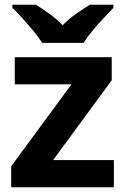

<svg xmlns="http://www.w3.org/2000/svg" viewBox="-20 -786 528 806"><path d="M458 0H27V-88L280 -432H42V-546H449V-449L203 -114H458ZM157 -606Q143 -629 120.5 -656Q98 -683 74.5 -709Q51 -735 32 -753V-766H131Q157 -750 187 -728.5Q217 -707 243 -680Q269 -707 300 -728.5Q331 -750 357 -766H456V-753Q438 -735 414 -709Q390 -683 367.5 -656Q345 -629 331 -606Z"/></svg>

Font: Noto Sans New Tai Lue
Style: Regular
Weight: 400
Designer: Monotype Design Team
Foundry: Monotype Imaging Inc.
Version: Version 2.003